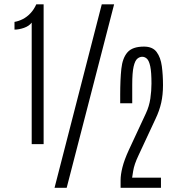

<svg xmlns="http://www.w3.org/2000/svg" viewBox="-20 -891 831 911"><path d="M238.8 0 462.9 -870.6H521.5L296.4 0ZM130.4 -207V-783.7Q117.7 -767.1 93.8 -758.8Q69.8 -750.5 48.8 -750.5V-787.1Q68.8 -790.5 88.4 -800.5Q107.9 -810.5 124.5 -828.1Q141.1 -845.7 152.3 -870.6H187V-207ZM552.2 0V-36.1Q552.2 -62.5 561 -97.4Q569.8 -132.3 590.8 -178.2L672.4 -353.5Q688 -386.7 693.4 -423.6Q698.7 -460.4 698.7 -494.6Q698.7 -549.3 692.9 -576.4Q687 -603.5 677 -612.5Q667 -621.6 654.8 -621.6Q642.6 -621.6 631.6 -612.5Q620.6 -603.5 614 -575.2Q607.4 -546.9 607.4 -488.8V-400.9H550.3V-441.4Q550.3 -512.7 555.7 -564Q561 -615.2 584.7 -642.6Q608.4 -669.9 663.1 -669.9Q704.1 -669.9 723.1 -644.3Q742.2 -618.7 747.8 -577.1Q753.4 -535.6 753.4 -486.8Q753.4 -441.4 744.9 -403.3Q736.3 -365.2 717.8 -326.7L637.2 -153.8Q616.7 -110.8 611.8 -79.3Q606.9 -47.9 606.9 -47.9H743.7V0Z"/></svg>

Font: Antonio Thin
Style: Regular
Weight: 250
Designer: Vernon Adams
Foundry: Vernon Adams
Version: Version 1.002